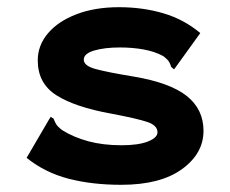

<svg xmlns="http://www.w3.org/2000/svg" viewBox="-20 -502 640 534"><path d="M317 12Q236 12 170.5 -5Q105 -22 54 -63L116 -169L121 -177L129 -172Q132 -164 136 -157Q140 -150 153 -140Q185 -120 226 -109Q267 -98 318 -98Q365 -98 391.5 -108.5Q418 -119 418 -134Q418 -153 390.5 -162.5Q363 -172 289 -186Q189 -204 137 -237Q85 -270 85 -334Q85 -376 113.5 -409.5Q142 -443 193 -462.5Q244 -482 311 -482Q377 -482 434.5 -465Q492 -448 537 -410L470 -317L464 -309L456 -316Q454 -323 450.5 -329.5Q447 -336 434 -346Q410 -359 379 -364.5Q348 -370 314 -370Q271 -370 242 -361.5Q213 -353 213 -336Q213 -319 246 -310Q279 -301 352 -289Q453 -272 499.5 -235Q546 -198 546 -138Q546 -75 486 -31.5Q426 12 317 12Z"/></svg>

Font: Inconsolata Expanded Black
Style: Regular
Weight: 900
Width: 7
Monospace: yes
Designer: Raph Levien, Cyreal, Brenton Simpson
Foundry: Raph Levien, Cyreal, Google
Version: Version 3.001; ttfautohint (v1.8.2.53-6de2)